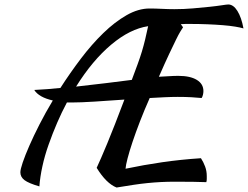

<svg xmlns="http://www.w3.org/2000/svg" viewBox="-20 -757 1108 858"><path d="M777 -418Q830 -418 859.5 -400Q889 -382 889 -350Q889 -342 887 -333.5Q885 -325 881 -319Q861 -321 835 -322.5Q809 -324 774 -324Q748 -324 716 -322.5Q684 -321 649 -319Q625 -265 605.5 -214.5Q586 -164 572 -122Q558 -80 550 -49Q542 -18 541 -3Q622 -20 704.5 -32Q787 -44 878 -50Q889 -33 896.5 -13Q904 7 904 30Q904 36 904 43Q904 50 902 57Q874 56 843 55.5Q812 55 762 55Q729 55 699.5 56.5Q670 58 640 61Q610 64 576.5 69Q543 74 501 81Q455 63 412 -7Q429 -43 459.5 -116.5Q490 -190 536 -312Q466 -307 403 -303Q340 -299 301 -299H279Q256 -256 235.5 -208.5Q215 -161 197 -110Q180 -62 169.5 -14Q159 34 156 76Q108 62 89.5 48Q71 34 71 13Q71 0 81.5 -31Q92 -62 111 -105.5Q130 -149 156.5 -201Q183 -253 216 -308Q154 -322 133 -355Q194 -358 250 -364Q293 -431 341.5 -495Q390 -559 441.5 -609Q493 -659 545.5 -689Q598 -719 648 -719Q675 -719 703.5 -717.5Q732 -716 759 -716Q801 -716 842 -719.5Q883 -723 916 -726.5Q949 -730 971.5 -733.5Q994 -737 1000 -737Q1023 -737 1041 -708Q1059 -679 1068 -630Q1055 -634 1031 -638Q1007 -642 975.5 -644.5Q944 -647 907 -648.5Q870 -650 831 -650Q820 -650 809.5 -650Q799 -650 788 -649L798 -635Q792 -626 785 -614.5Q778 -603 766.5 -579.5Q755 -556 736.5 -517Q718 -478 690 -414Q713 -415 735 -416.5Q757 -418 777 -418ZM642 -640Q561 -628 477 -557.5Q393 -487 320 -370Q392 -378 453.5 -385.5Q515 -393 569 -400Q584 -440 595 -470Q606 -500 614 -526.5Q622 -553 628.5 -580Q635 -607 642 -640Z"/></svg>

Font: Sweet Mavka Script
Style: Regular
Weight: 500
Designer: Pablo Impallari/Anastassiya Vishnevskaya
Foundry: Pablo Impallari/ Anastassiya Vishnevskaya
Version: Version 2.0/www.impallari.com/   behance.net/sweetcherry